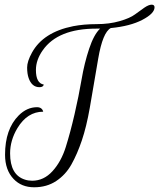

<svg xmlns="http://www.w3.org/2000/svg" viewBox="-20 -708 681 821"><path d="M133.6 -408.8Q133.6 -352 167.2 -346.4Q164.8 -335.2 148.8 -335.2Q116 -335.2 102.4 -374.4Q96 -392.8 96 -419.2Q96 -445.6 116.8 -483.2Q164.8 -570.4 292.8 -596Q338.4 -604.8 392.8 -604.8Q447.2 -604.8 491.6 -617.6Q536 -630.4 557.2 -646.4Q578.4 -662.4 597.2 -675.2Q616 -688 628.4 -688Q640.8 -688 640.8 -676.8Q640.8 -650.4 588.8 -623.2Q536.8 -596 453.6 -588Q419.2 -569.6 400 -457.6Q378.4 -328.8 364 -247.2Q349.6 -165.6 330 -107.6Q310.4 -49.6 285.6 -5.2Q260.8 39.2 220.4 66Q180 92.8 126 92.8Q72 92.8 38.4 57.6Q1.6 19.2 1.6 -46.4Q1.6 -156 60 -214.4Q95.2 -249.6 138.4 -249.6Q148.8 -249.6 155.6 -244.8Q162.4 -240 164.8 -230.4Q96.8 -230.4 54.4 -160Q23.2 -108 23.2 -52Q23.2 40 86.4 60Q100.8 64.8 117.6 64.8Q167.2 64.8 204.4 24Q241.6 -16.8 261.2 -79.2Q280.8 -141.6 298.8 -219.6Q316.8 -297.6 328.8 -368Q340.8 -438.4 361.2 -499.6Q381.6 -560.8 408 -585.6H392Q228 -585.6 163.2 -493.6Q133.6 -452 133.6 -408.8Z"/></svg>

Font: Euphoria Script
Style: Regular
Weight: 400
Designer: Sabrina Mariela Lopez
Foundry: Sabrina Mariela Lopez
Version: Version 1.002